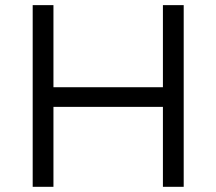

<svg xmlns="http://www.w3.org/2000/svg" viewBox="-20 -720 834 740"><path d="M106 0V-700.2H186V-383.8H607.9V-700.2H688V0H607.9V-308.1H186V0Z"/></svg>

Font: Montserrat Light
Style: Regular
Weight: 300
Designer: Julieta Ulanovsky
Foundry: Julieta Ulanovsky
Version: Version 1.000;PS 002.000;hotconv 1.0.70;makeotf.lib2.5.58329